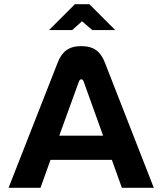

<svg xmlns="http://www.w3.org/2000/svg" viewBox="-20 -900 765 920"><path d="M256 -599 21 0H174L222 -134H516L564 0H717L483 -599C463 -651 432 -679 369 -679C308 -679 276 -651 256 -599ZM215 -756H326L373 -798L422 -756H532L408 -880H339ZM264 -250 358 -509C361 -517 366 -520 369 -520C373 -520 378 -518 381 -509L474 -250Z"/></svg>

Font: LT Wave Alt Bold
Style: Regular
Weight: 700
Designer: Daniel Lyons
Version: Version 2.5 (Glyphs App)